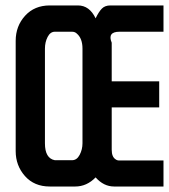

<svg xmlns="http://www.w3.org/2000/svg" viewBox="-20 -679 615 699"><path d="M381.8 -659.2H575.2V-563.5H415Q370.1 -563.5 386.7 -523.4V-382.8H559.6V-288.1H386.7V-133.8Q386.7 -107.4 401.4 -98.6Q406.2 -94.7 415 -94.7H575.2V0H395.5Q357.4 0 328.1 -33.2Q295.9 0 253.9 0H161.1Q104.5 0 70.8 -38.1Q37.1 -76.2 37.1 -128.9V-530.3Q37.1 -584 71.3 -621.6Q105.5 -659.2 161.1 -659.2H263.7Q305.7 -659.2 328.1 -612.3Q339.8 -636.7 351.1 -647.9Q362.3 -659.2 381.8 -659.2ZM143.6 -157.2Q143.6 -102.5 179.7 -95.7H242.2Q259.8 -95.7 270 -115.2Q280.3 -134.8 280.3 -157.2V-502Q280.3 -539.1 259.8 -556.6Q252.9 -563.5 242.2 -563.5H179.7Q163.1 -563.5 153.3 -544.4Q143.6 -525.4 143.6 -502Z"/></svg>

Font: RIT TN Joy
Style: Extra Bold
Weight: 800
Designer: Hussain K H
Foundry: Rachana Institute of Typography
Version: 1.6.2